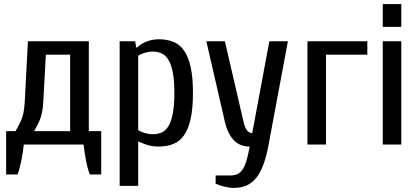

<svg xmlns="http://www.w3.org/2000/svg" viewBox="-20 -700 2029 930"><path d="M9.8 -64.9H55.2Q66.4 -82 81.8 -116Q97.2 -149.9 100.1 -210L115.2 -500H410.2V-64.9H470.2V145H415Q403.8 115.2 396.5 76.7Q389.2 38.1 384.8 0H95.2Q91.3 38.1 83.7 76.7Q76.2 115.2 64.9 145H9.8ZM145 -64.9H319.8V-435.1H202.1L189.9 -210Q187 -149.9 171.4 -116Q155.8 -82 145 -64.9Z M559.6 200.2V-500H634.8L639.6 -470.2H644.5Q663.6 -489.3 691.7 -499.5Q719.7 -509.8 749.5 -509.8Q788.6 -509.8 819.6 -497.3Q850.6 -484.9 871.6 -454.8Q892.6 -424.8 903.6 -375Q914.6 -325.2 914.6 -250Q914.6 -174.8 903.6 -125Q892.6 -75.2 871.6 -45.2Q850.6 -15.1 819.6 -2.7Q788.6 9.8 749.5 9.8Q719.7 9.8 696.3 2.9Q672.9 -3.9 649.4 -15.1V200.2ZM649.4 -69.8Q660.6 -62 680.7 -55.9Q700.7 -49.8 719.7 -49.8Q743.7 -49.8 763.2 -58.3Q782.7 -66.9 796.1 -89.4Q809.6 -111.8 817.1 -150.9Q824.7 -189.9 824.7 -250Q824.7 -310.1 817.1 -348.6Q809.6 -387.2 796.1 -409.7Q782.7 -432.1 763.2 -441.2Q743.7 -450.2 719.7 -450.2Q700.7 -450.2 680.7 -444.1Q660.6 -438 649.4 -430.2Z M979.5 -500H1069.3L1159.7 -109.9Q1166.5 -80.1 1177.5 -67.6Q1188.5 -55.2 1201.7 -55.2L1284.7 -500H1374.5L1279.3 9.8Q1259.3 114.7 1220.5 162.4Q1181.6 210 1114.3 210Q1091.3 210 1067.4 204.1Q1043.5 198.2 1024.4 189.9V149.9H1094.2Q1113.3 149.9 1127.4 144.5Q1141.6 139.2 1153.1 123.5Q1164.6 107.9 1173.1 80.3Q1181.6 52.7 1189.5 9.8Q1140.6 9.8 1111.6 -21.7Q1082.5 -53.2 1069.3 -109.9Z M1469.2 0V-500H1759.3V-435.1H1559.1V0Z M1834 0V-500H1923.8V0ZM1834 -569.8V-680.2H1923.8V-569.8Z"/></svg>

Font: 
Style: .
Weight: 400
Designer: Jovanny Lemonad
Foundry: Jovanny Lemonad
Version: Version 1.002